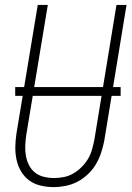

<svg xmlns="http://www.w3.org/2000/svg" viewBox="-20 -755 540 783"><path d="M199 8Q172 8 146 2Q120 -4 99.5 -19Q79 -34 66 -56Q53 -78 47.5 -103.5Q42 -129 42.5 -156Q43 -183 47 -210L134 -735H175L87 -204Q84 -183 83 -161.5Q82 -140 85.5 -120Q89 -100 98 -82Q107 -64 122.5 -51.5Q138 -39 158.5 -34Q179 -29 200 -29Q220 -29 240.5 -33Q261 -37 279 -47.5Q297 -58 313 -74Q329 -90 339.5 -108Q350 -126 355.5 -146Q361 -166 365 -186L455 -735H496L405 -180Q400 -155 392 -131Q384 -107 371 -85Q358 -63 338.5 -44.5Q319 -26 296 -14Q273 -2 248 3Q223 8 199 8ZM42 -364V-400H472V-364Z"/></svg>

Font: Iosevka Curly Extralight
Style: Italic
Weight: 200
Italic angle: -9°
Monospace: yes
Designer: Belleve Invis
Foundry: Belleve Invis
Version: Version 22.1.2; ttfautohint (v1.8.4)